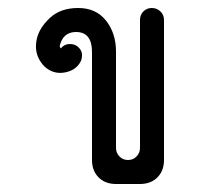

<svg xmlns="http://www.w3.org/2000/svg" viewBox="-20 -460 520 480"><path d="M210 -330Q210 -380 170 -380Q137 -380 129 -344H130Q130 -342 131 -340L132 -339Q141 -350 154.5 -350Q168 -350 176.5 -341.5Q185 -333 185 -323Q185 -313 182 -307Q172 -287 149 -280.5Q126 -274 107 -283Q88 -292 77 -313.5Q66 -335 72 -362.5Q78 -390 104.5 -415Q131 -440 175.5 -440Q220 -440 245 -408.5Q270 -377 270 -331V-90Q270 -78 278.5 -69Q287 -60 300 -60Q313 -60 321.5 -69Q330 -78 330 -90V-410Q330 -423 338.5 -431.5Q347 -440 359.5 -440Q372 -440 381 -431.5Q390 -423 390 -410V-60Q390 -33 373.5 -16.5Q357 0 330 0H270Q243 0 226.5 -16.5Q210 -33 210 -60Z"/></svg>

Font: SOV_Station
Style: Book
Weight: 400
Version: Version 1.00